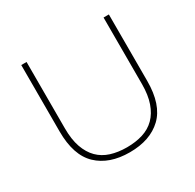

<svg xmlns="http://www.w3.org/2000/svg" viewBox="-149 -830 1017 1002"><g transform="rotate(-30 360.0 -329.0)"><path d="M360 10Q237 10 166.5 -57Q96 -124 96 -268V-668H128V-268Q128 -201 144.5 -154Q161 -107 191 -77Q221 -47 264 -33.5Q307 -20 360 -20Q413 -20 456 -33.5Q499 -47 529 -77Q559 -107 575.5 -154Q592 -201 592 -268V-668H624V-268Q624 -124 553.5 -57Q483 10 360 10Z"/></g></svg>

Font: Celebes Thin
Style: Regular
Weight: 250
Designer: Anugrah Pasau
Foundry: Lafontype
Version: Version 1.000; ttfautohint (v1.8.4)